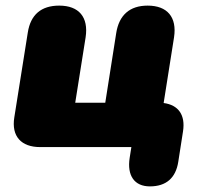

<svg xmlns="http://www.w3.org/2000/svg" viewBox="-20 -524 711 684"><path d="M514 140C572 140 606 110 615 53L632 -56C641 -114 616 -150 563 -157L600 -391C611 -463 576 -504 506 -504C442 -504 404 -470 394 -406L355 -158H248L285 -391C296 -463 261 -504 191 -504C127 -504 89 -472 79 -408L31 -106C20 -38 56 0 123 0H448L442 38C432 102 459 140 514 140Z"/></svg>

Font: SN Pro Black
Style: Italic
Weight: 900
Italic angle: -9°
Designer: Tobias Whetton
Foundry: Supernotes
Version: Version 1.001;Glyphs 3.2 (3249)